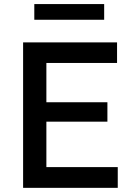

<svg xmlns="http://www.w3.org/2000/svg" viewBox="-20 -904 652 924"><path d="M91.2 0V-700H543.3V-601H203.2V-411.9H496.9V-318.5H203.2V-99.8H546.7V0ZM145.1 -808.9V-884.4H481.3V-808.9Z"/></svg>

Font: Geologica Thin
Style: Regular
Weight: 100
Version: Version 1.010;gftools[0.9.28]